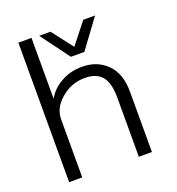

<svg xmlns="http://www.w3.org/2000/svg" viewBox="-133 -841 873 948"><g transform="rotate(-20 304.0 -366.5)"><path d="M137.7 0V-305.2C137.7 -344.7 155.8 -379.9 191.9 -410.6C228 -441.4 269.5 -457 315.9 -457C400.4 -457 435.1 -410.6 435.1 -311V0H503.9V-317.4C503.9 -380.9 486.8 -429.2 453.1 -462.9C419.4 -496.6 376 -513.7 322.3 -513.7C281.2 -513.7 244.6 -504.4 211.9 -485.8C179.2 -467.8 154.8 -443.4 137.7 -413.1V-732.9H68.8V0ZM359.4 -578.6 470.7 -729.5H408.7L321.3 -619.1L236.3 -729.5H177.2L288.6 -578.6Z"/></g></svg>

Font: Ride Light
Style: Regular
Weight: 300
Version: Version 3.000